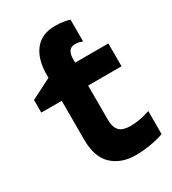

<svg xmlns="http://www.w3.org/2000/svg" viewBox="-188 -865 875 976"><g transform="rotate(-30 250.0 -377.5)"><path d="M320 10Q235 10 182.5 -38.5Q130 -87 130 -190V-418H10V-492L130 -553V-570Q130 -661 170.5 -713Q211 -765 291 -765Q320 -765 341 -761Q362 -757 375 -753V-625Q365 -629 355 -631.5Q345 -634 332 -634Q286 -634 286 -572V-552H481V-418H285V-219Q285 -181 297.5 -162Q310 -143 329.5 -137.5Q349 -132 369 -132Q391 -132 420.5 -136.5Q450 -141 485 -153V-18Q451 -5 405.5 2.5Q360 10 320 10Z"/></g></svg>

Font: Noto Sans Mono ExtraCondensed Black
Style: Regular
Weight: 900
Width: 2
Designer: Monotype Design Team
Foundry: Monotype Imaging Inc.
Version: Version 2.014